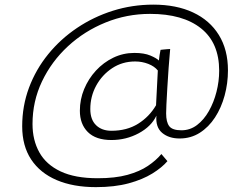

<svg xmlns="http://www.w3.org/2000/svg" viewBox="-20 -768 1000 809"><path d="M384 20.5Q288.5 20.5 218.8 -9.2Q149 -39 111.2 -96.2Q73.5 -153.5 73.5 -236Q73.5 -321.5 102.2 -398.5Q131 -475.5 183 -539.5Q235 -603.5 304.5 -650.2Q374 -697 455.8 -722.8Q537.5 -748.5 626 -748.5Q723 -748.5 793.5 -715.5Q864 -682.5 902.2 -620.5Q940.5 -558.5 940.5 -471.5Q940.5 -417 926.5 -365.5Q912.5 -314 886 -273.2Q859.5 -232.5 821.8 -208.5Q784 -184.5 737 -184.5Q691.5 -184.5 663.2 -208.2Q635 -232 639 -280.5Q617.5 -235 564.5 -206.5Q511.5 -178 449.5 -178Q384 -178 350.2 -211.5Q316.5 -245 316.5 -301.5Q316.5 -349 334.5 -392.5Q352.5 -436 384.2 -470.5Q416 -505 457.5 -525Q499 -545 546 -545Q587.5 -545 613.5 -534Q639.5 -523 649.5 -513Q650.5 -524 652.5 -536.5Q654.5 -549 656.5 -558Q663 -559 670.5 -559.5Q678 -560 685.2 -560.8Q692.5 -561.5 697 -561.5Q693.5 -525.5 690.5 -482Q687.5 -438.5 685 -397.8Q682.5 -357 681.2 -327.8Q680 -298.5 680 -290.5Q680 -253.5 693.2 -236.2Q706.5 -219 744.5 -219Q781 -219 810.2 -241.2Q839.5 -263.5 860.2 -300.2Q881 -337 892.2 -381.2Q903.5 -425.5 903.5 -470Q903.5 -587.5 827 -648.5Q750.5 -709.5 612.5 -709.5Q514 -709.5 424.8 -673.2Q335.5 -637 266.2 -573Q197 -509 157 -425Q117 -341 117 -245.5Q117 -177.5 145.8 -126Q174.5 -74.5 235.2 -45.8Q296 -17 391.5 -17Q465.5 -17 517 -31.2Q568.5 -45.5 603 -68.8Q637.5 -92 660 -119L685.5 -89Q662.5 -62 621.8 -36.8Q581 -11.5 522 4.5Q463 20.5 384 20.5ZM449.5 -217Q514.5 -217 561.8 -246.5Q609 -276 637.5 -324.5L645 -471Q631 -488.5 604.8 -498.8Q578.5 -509 549.5 -509Q495.5 -509 452.8 -480.8Q410 -452.5 385.2 -407Q360.5 -361.5 360.5 -308.5Q360.5 -264 384.8 -240.5Q409 -217 449.5 -217Z"/></svg>

Font: Grandstander Thin
Style: Italic
Weight: 100
Italic angle: -15°
Designer: Tyler Finck
Foundry: Etcetera Type Co
Version: Version 1.200